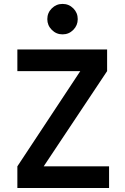

<svg xmlns="http://www.w3.org/2000/svg" viewBox="-20 -941 626 961"><path d="M66.9 0V-108.4L381.8 -585H66.9V-693.4H516.1V-585L198.7 -108.4H525.9V0ZM293 -769Q261.7 -769 239.3 -791.5Q216.8 -814 216.8 -845.2Q216.8 -877 239.3 -899.2Q261.7 -921.4 293 -921.4Q324.7 -921.4 346.9 -899.2Q369.1 -877 369.1 -845.2Q369.1 -814 346.9 -791.5Q324.7 -769 293 -769Z"/></svg>

Font: Cascadia Code SemiBold
Style: Regular
Weight: 600
Monospace: yes
Designer: Aaron Bell
Foundry: Saja Typeworks
Version: Version 2404.023; ttfautohint (v1.8.4)